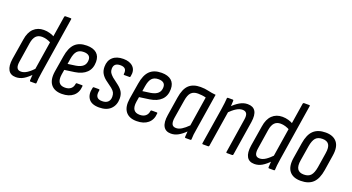

<svg xmlns="http://www.w3.org/2000/svg" viewBox="-48 -1231 3275 1788"><g transform="rotate(20 1589.5 -337.5)"><path d="M128 8Q75 8 53 -30.5Q31 -69 42 -142L75 -345Q86 -419 125.5 -457Q165 -495 226 -495Q257 -495 286.5 -486.5Q316 -478 338 -464L329 -400Q279 -429 232 -429Q194 -429 172 -406Q150 -383 142 -334L112 -142Q105 -99 115.5 -78Q126 -57 156 -57Q185 -57 216 -77.5Q247 -98 287 -140L281 -78Q238 -33 202.5 -12.5Q167 8 128 8ZM272 0Q264 0 264 -9Q264 -29 267 -55Q270 -81 272 -97V-116L360 -674Q362 -683 370 -683H422Q431 -683 429 -674L341 -117Q335 -80 332 -52.5Q329 -25 329 -10Q329 0 320 0Z M584 8Q509 8 474.5 -37Q440 -82 453 -166L479 -324Q493 -413 534.5 -454Q576 -495 652 -495Q715 -495 749 -466Q783 -437 783 -381Q783 -314 743 -274.5Q703 -235 629 -224L530 -210L522 -162Q514 -109 531.5 -83Q549 -57 591 -57Q627 -57 648.5 -74.5Q670 -92 674 -124Q675 -133 683 -133H733Q743 -133 741 -124Q737 -61 695.5 -26.5Q654 8 584 8ZM540 -273 618 -284Q666 -292 689 -314Q712 -336 712 -374Q712 -402 694.5 -415.5Q677 -429 645 -429Q602 -429 579.5 -404.5Q557 -380 548 -324Z M953 8Q878 8 848.5 -33.5Q819 -75 835 -142Q836 -152 845 -152H894Q903 -152 902 -142Q893 -99 907 -78Q921 -57 960 -57Q997 -57 1016.5 -75.5Q1036 -94 1036 -127Q1036 -152 1027.5 -168.5Q1019 -185 997 -203L931 -252Q903 -274 887.5 -301Q872 -328 872 -366Q872 -427 909.5 -461Q947 -495 1014 -495Q1078 -495 1111.5 -461Q1145 -427 1132 -366Q1131 -356 1123 -356H1072Q1063 -356 1065 -366Q1074 -430 1008 -430Q942 -430 942 -371Q942 -349 951 -334Q960 -319 982 -299L1045 -251Q1077 -226 1092 -199.5Q1107 -173 1107 -135Q1107 -71 1067.5 -31.5Q1028 8 953 8Z M1325 8Q1250 8 1215.5 -37Q1181 -82 1194 -166L1220 -324Q1234 -413 1275.5 -454Q1317 -495 1393 -495Q1456 -495 1490 -466Q1524 -437 1524 -381Q1524 -314 1484 -274.5Q1444 -235 1370 -224L1271 -210L1263 -162Q1255 -109 1272.5 -83Q1290 -57 1332 -57Q1368 -57 1389.5 -74.5Q1411 -92 1415 -124Q1416 -133 1424 -133H1474Q1484 -133 1482 -124Q1478 -61 1436.5 -26.5Q1395 8 1325 8ZM1281 -273 1359 -284Q1407 -292 1430 -314Q1453 -336 1453 -374Q1453 -402 1435.5 -415.5Q1418 -429 1386 -429Q1343 -429 1320.5 -404.5Q1298 -380 1289 -324Z M1665 8Q1612 8 1590 -31Q1568 -70 1580 -145L1609 -328Q1623 -418 1664 -456.5Q1705 -495 1779 -495Q1822 -495 1856.5 -486.5Q1891 -478 1934 -474L1878 -121Q1871 -83 1868 -56Q1865 -29 1865 -9Q1865 0 1855 0H1810Q1801 0 1801 -9Q1802 -22 1803 -36Q1804 -50 1805 -64Q1772 -31 1737.5 -11.5Q1703 8 1665 8ZM1693 -57Q1719 -57 1747.5 -74.5Q1776 -92 1810 -126L1856 -419Q1838 -424 1816.5 -426.5Q1795 -429 1777 -429Q1733 -429 1709.5 -405Q1686 -381 1677 -322L1648 -145Q1641 -102 1651 -79.5Q1661 -57 1693 -57Z M2219 0Q2210 0 2211 -9L2264 -348Q2271 -390 2259.5 -409.5Q2248 -429 2218 -429Q2190 -429 2158.5 -410Q2127 -391 2086 -350L2092 -412Q2130 -451 2168 -473Q2206 -495 2246 -495Q2300 -495 2322.5 -459Q2345 -423 2334 -350L2280 -9Q2279 0 2270 0ZM1981 0Q1972 0 1973 -9L2030 -366Q2036 -402 2039 -431.5Q2042 -461 2043 -477Q2043 -487 2053 -487H2099Q2107 -487 2107 -478Q2107 -459 2104.5 -430.5Q2102 -402 2099 -385L2100 -374L2042 -9Q2041 0 2032 0Z M2492 8Q2439 8 2417 -30.5Q2395 -69 2406 -142L2439 -345Q2450 -419 2489.5 -457Q2529 -495 2590 -495Q2621 -495 2650.5 -486.5Q2680 -478 2702 -464L2693 -400Q2643 -429 2596 -429Q2558 -429 2536 -406Q2514 -383 2506 -334L2476 -142Q2469 -99 2479.5 -78Q2490 -57 2520 -57Q2549 -57 2580 -77.5Q2611 -98 2651 -140L2645 -78Q2602 -33 2566.5 -12.5Q2531 8 2492 8ZM2636 0Q2628 0 2628 -9Q2628 -29 2631 -55Q2634 -81 2636 -97V-116L2724 -674Q2726 -683 2734 -683H2786Q2795 -683 2793 -674L2705 -117Q2699 -80 2696 -52.5Q2693 -25 2693 -10Q2693 0 2684 0Z M2951 8Q2874 8 2838.5 -37Q2803 -82 2817 -170L2842 -325Q2856 -414 2899 -454.5Q2942 -495 3019 -495Q3094 -495 3130.5 -450.5Q3167 -406 3153 -317L3129 -164Q3115 -74 3072 -33Q3029 8 2951 8ZM2959 -57Q3004 -57 3027 -82.5Q3050 -108 3060 -167L3083 -313Q3093 -374 3074.5 -401.5Q3056 -429 3011 -429Q2966 -429 2943.5 -404Q2921 -379 2911 -320L2887 -173Q2877 -114 2895 -85.5Q2913 -57 2959 -57Z"/></g></svg>

Font: Sofia Sans Condensed
Style: Italic
Weight: 400
Italic angle: -9°
Designer: Botio Nikoltchev, Ani Petrova
Foundry: lettersoup
Version: Version 4.101